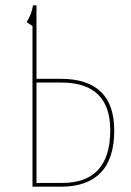

<svg xmlns="http://www.w3.org/2000/svg" viewBox="-20 -701 492 721"><path d="M409 -211Q409 -105 358 -52.5Q307 0 210 0H102V-603L80 -618Q98 -645 104 -681H117V-405H209Q308 -405 358.5 -356.5Q409 -308 409 -211ZM394 -212Q394 -391 210 -391H117V-14H213Q394 -14 394 -212Z"/></svg>

Font: Fira Sans Compressed Hair
Style: Regular
Weight: 100
Width: 1
Designer: bBox Type GmbH & Carrois Corporate GbR & Edenspiekermann AG
Foundry: bBox Type GmbH & Carrois Corporate GbR & Edenspiekermann AG
Version: Version 4.301